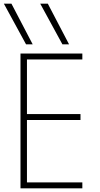

<svg xmlns="http://www.w3.org/2000/svg" viewBox="-20 -1020 540 1040"><path d="M121 -780 1 -1000H42L157 -780ZM318 -780 198 -1000H239L354 -780ZM91 0V-730H426V-698H126V-402H416V-370H126V-32H426V0Z"/></svg>

Font: M PLUS Code Latin ExtraLight
Style: Regular
Weight: 250
Designer: Coji Morishita
Foundry: UNDERFOREST DESIGN
Version: Version 1.002; ttfautohint (v1.8.3)